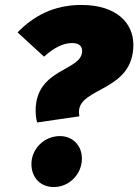

<svg xmlns="http://www.w3.org/2000/svg" viewBox="-20 -736 559 776"><path d="M309 -716C197 -716 115 -671 51 -605L158 -507C197 -542 234 -562 271 -562C298 -562 312 -551 312 -530C312 -448 124 -461 124 -289C124 -273 126 -257 130 -241L301 -266C300 -271 299 -279 299 -284C300 -384 519 -366 519 -555C519 -643 451 -716 309 -716ZM197 20C261 20 311 -33 311 -95C311 -149 273 -186 222 -186C157 -186 107 -133 107 -73C107 -18 144 20 197 20Z"/></svg>

Font: Fira Sans Heavy
Style: Italic
Weight: 900
Italic angle: -8°
Designer: bBox Type GmbH & Carrois Corporate GbR & Edenspiekermann AG
Foundry: bBox Type GmbH & Carrois Corporate GbR & Edenspiekermann AG
Version: Version 4.301;PS 004.301;hotconv 1.0.88;makeotf.lib2.5.64775